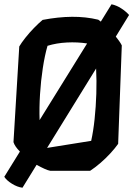

<svg xmlns="http://www.w3.org/2000/svg" viewBox="-25 -798 627 897"><path d="M578 -728 516 -627Q524 -617 531.5 -606.5Q539 -596 544 -586L527 -126Q513 -106 491 -82Q469 -58 444 -36.5Q419 -15 396 0H210Q199 -2 182.5 -9.5Q166 -17 146 -28L80 79Q56 76 31 60.5Q6 45 -5 28L68 -90Q44 -114 38 -134L65 -581Q75 -598 93.5 -621.5Q112 -645 134 -667.5Q156 -690 174 -705Q247 -719 311.5 -719.5Q376 -720 434 -706L446 -697L496 -778Q520 -773 542 -758.5Q564 -744 578 -728ZM197 -584Q184 -539 175 -480Q166 -421 162 -358Q158 -295 160 -237L382 -595Q337 -602 288 -599.5Q239 -597 197 -584ZM401 -140Q411 -185 417 -242Q423 -299 425 -360Q427 -421 424 -478L195 -107Z"/></svg>

Font: Langar
Style: Regular
Weight: 400
Designer: Alessia Mazzarella
Foundry: Typeland
Version: Version 1.001; ttfautohint (v1.8.3)